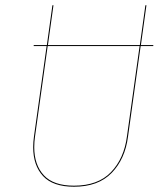

<svg xmlns="http://www.w3.org/2000/svg" viewBox="-20 -700 635 729"><path d="M562 -525H514L466 -181Q455 -96 404 -43.5Q353 9 261 9Q181 9 143.5 -31.5Q106 -72 106 -141Q106 -161 109 -182L157 -525H108V-529H158L179 -680H183L162 -529H511L532 -680H536L515 -529H562ZM510 -525H161L113 -182Q110 -161 110 -141Q110 -74 146.5 -34.5Q183 5 261 5Q352 5 401.5 -46.5Q451 -98 462 -182Z"/></svg>

Font: Fira Sans Condensed Four
Style: Italic
Weight: 100
Width: 3
Italic angle: -8°
Designer: bBox Type GmbH & Carrois Corporate GbR & Edenspiekermann AG
Foundry: bBox Type GmbH & Carrois Corporate GbR & Edenspiekermann AG
Version: Version 4.301